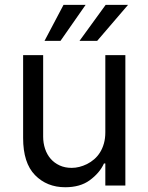

<svg xmlns="http://www.w3.org/2000/svg" viewBox="-20 -776 621 803"><path d="M76.7 -198.9V-545.5H160.5V-204.5Q160.5 -177.6 168.5 -153.6Q176.5 -129.6 191.8 -112Q207 -94.5 229.2 -84.2Q251.4 -73.9 279.8 -73.9Q311.4 -73.9 343.8 -89.8Q360.1 -98 374.1 -110.1Q388.1 -122.2 398.4 -138.7Q408.7 -155.2 414.6 -176.1Q420.5 -197.1 420.5 -223V-545.5H504.3V0H420.5V-92.3H414.8Q405.5 -71.7 390.4 -54.3Q375.4 -36.9 355.1 -22Q315.3 7.1 252.8 7.1Q176.1 7.1 126.4 -43.7Q76.7 -94.5 76.7 -198.9ZM421.9 -755.7H515.6L386.4 -605.1H312.5ZM166.2 -605.1 245.7 -755.7H338.1L233 -605.1Z"/></svg>

Font: Inter P
Style: Regular
Weight: 400
Designer: Rasmus Andersson
Foundry: rsms
Version: Version 3.018;git-588b23468